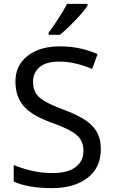

<svg xmlns="http://www.w3.org/2000/svg" viewBox="-20 -964 589 994"><path d="M502 -191Q502 -96 433 -43Q364 10 247 10Q187 10 136 1Q85 -8 51 -24V-110Q87 -94 140.5 -81Q194 -68 251 -68Q331 -68 371.5 -99Q412 -130 412 -183Q412 -218 397 -242Q382 -266 345.5 -286.5Q309 -307 244 -330Q198 -347 163.5 -366.5Q129 -386 106 -411Q83 -436 71.5 -468Q60 -500 60 -542Q60 -599 89 -639.5Q118 -680 169.5 -702Q221 -724 288 -724Q347 -724 396 -713Q445 -702 485 -684L457 -607Q420 -623 376.5 -634Q333 -645 286 -645Q219 -645 185 -616.5Q151 -588 151 -541Q151 -505 166 -481Q181 -457 215 -438Q249 -419 307 -397Q370 -374 413.5 -347.5Q457 -321 479.5 -284Q502 -247 502 -191ZM433 -934Q424 -920 407 -900Q390 -880 369.5 -858.5Q349 -837 328.5 -817.5Q308 -798 290 -784H232V-796Q247 -815 264.5 -841Q282 -867 299 -894.5Q316 -922 327 -944H433Z"/></svg>

Font: Noto Sans NKo Unjoined
Style: Regular
Weight: 400
Designer: Monotype Design Team
Foundry: Monotype Imaging Inc.
Version: Version 2.004